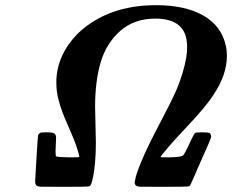

<svg xmlns="http://www.w3.org/2000/svg" viewBox="-20 -723 898 743"><path d="M581 -651Q499 -651 445 -603Q391 -555 369.5 -481.5Q348 -408 348 -310Q348 -291 349.5 -241Q351 -191 351 -171Q351 -81 337 -24Q333 -6 326 -2Q321 0 226 0Q150 0 138 -0.5Q126 -1 121 -5Q116 -10 116 -21Q116 -27 121 -109Q126 -191 127 -196Q127 -204 136 -209Q140 -211 161 -211Q186 -211 192 -205Q197 -200 197 -189Q197 -183 196 -163.5Q195 -144 195 -138Q195 -120 197 -118Q200 -115 249 -114Q287 -114 287 -116Q287 -123 275 -159Q269 -178 245 -233Q217 -295 207 -335Q198 -367 198 -404Q198 -510 284 -596Q399 -703 584 -703Q697 -703 767.5 -662.5Q838 -622 854 -545Q858 -529 858 -507Q858 -433 806 -356Q777 -310 700 -229Q651 -177 636 -159Q601 -118 601 -115Q601 -114 633 -114Q678 -115 686 -120Q689 -120 693 -128Q701 -140 722 -186Q731 -206 736 -209Q740 -211 762 -211Q783 -211 790 -208.5Q797 -206 797 -193Q797 -187 758 -101Q720 -13 717 -8Q715 -3 711 -2Q706 0 611 0Q535 0 523 -0.5Q511 -1 506 -5Q501 -10 501 -17Q501 -19 505 -37Q524 -105 598 -245Q639 -322 662 -373Q691 -442 701 -502Q704 -517 704 -543Q704 -651 581 -651Z"/></svg>

Font: KaTeX_Main
Style: Bold Italic
Weight: 700
Version: Version 1.1; ttfautohint (v1.3)